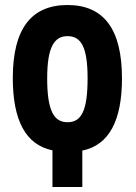

<svg xmlns="http://www.w3.org/2000/svg" viewBox="-20 -745 540 765"><path d="M189 -146V0H308V-145C415 -167 466 -265 466 -433C466 -627 395 -725 249 -725C106 -725 31 -632 31 -434C31 -266 82 -168 189 -146ZM249 -258C195 -258 168 -303 168 -433C168 -555 195 -601 249 -601C303 -601 329 -558 329 -433C329 -301 303 -258 249 -258Z"/></svg>

Font: Noto Sans Mono ExtraCondensed ExtraBold
Style: Regular
Weight: 800
Width: 2
Designer: Monotype Design Team
Foundry: Monotype Imaging Inc.
Version: Version 2.014